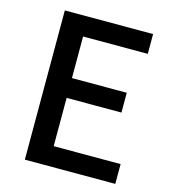

<svg xmlns="http://www.w3.org/2000/svg" viewBox="-110 -826 819 915"><g transform="rotate(15 300.0 -368.0)"><path d="M96.7 0V-736.3H532.2V-638.7H212.9V-433.6H483.4V-335.9H212.9V-97.7H543V0Z"/></g></svg>

Font: Gen Shin Gothic Medium
Style: Regular
Weight: 500
Designer: [Source Han Sans]
Ryoko NISHIZUKA  (kana & ideographs); Paul D. Hunt (Latin, Greek & Cyrillic); Wenlong ZHANG  (bopomofo
Version: Version 1.002.20150607